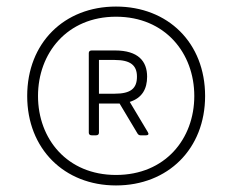

<svg xmlns="http://www.w3.org/2000/svg" viewBox="-20 -801 709 586"><path d="M334 -235C493 -235 606 -347 606 -508C606 -670 493 -781 334 -781C176 -781 63 -670 63 -508C63 -347 176 -235 334 -235ZM334 -267C185 -267 96 -377 96 -508C96 -639 185 -750 334 -750C484 -750 573 -639 573 -508C573 -377 484 -267 334 -267ZM282 -396V-485H345L400 -393C402 -390 405 -388 409 -388H426C433 -388 435 -392 431 -398L376 -490C414 -502 429 -530 429 -567C429 -614 402 -647 331 -647H260C254 -647 251 -644 251 -639V-396C251 -391 254 -388 260 -388H273C279 -388 282 -391 282 -396ZM330 -515H282V-618H330C379 -618 398 -601 398 -567C398 -531 379 -515 330 -515Z"/></svg>

Font: LINE Seed JP_OTF Thin
Style: Regular
Weight: 250
Designer: LY Corporation & Fontrix & Fontworks
Version: Version 1.007